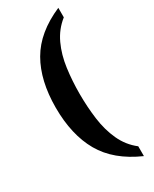

<svg xmlns="http://www.w3.org/2000/svg" viewBox="-230 -824 813 1016"><g transform="rotate(-30 176.5 -316.0)"><path d="M325 137Q177 72 113 -40Q49 -152 49 -318Q49 -483 113 -594Q177 -705 325 -769V-711Q272 -669 243.5 -607.5Q215 -546 205 -471.5Q195 -397 195 -318Q195 -238 205 -163Q215 -88 243.5 -26Q272 36 325 77Z"/></g></svg>

Font: Noto Serif Hebrew Condensed
Style: Bold
Weight: 700
Width: 3
Designer: Monotype Design Team
Foundry: Monotype Imaging Inc.
Version: Version 2.004; ttfautohint (v1.8.4.7-5d5b)